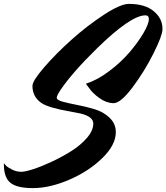

<svg xmlns="http://www.w3.org/2000/svg" viewBox="-20 -809 856 988"><path d="M422 -378Q481 -397 542 -443Q603 -489 646.5 -540Q690 -591 718 -638.5Q746 -686 746 -711Q746 -730 729 -730Q729 -730 728 -730Q653 -730 480 -561Q354 -438 292 -347Q272 -317 272 -306Q272 -294 303.5 -285.5Q335 -277 379.5 -268.5Q424 -260 468.5 -246.5Q513 -233 544.5 -202.5Q576 -172 576 -129Q576 -63 506 5Q436 73 336 116Q236 159 149 159Q67 159 33.5 131.5Q0 104 0 38Q0 34 0 31Q4 36 11 43.5Q18 51 41 63Q64 75 89 75Q90 75 91 75Q109 75 151 61.5Q193 48 245.5 23.5Q298 -1 346 -31Q394 -61 427 -99Q460 -137 460 -173Q460 -209 394 -225Q377 -229 337 -236Q231 -254 193 -279Q147 -311 147 -367Q147 -393 207.5 -463Q268 -533 348.5 -605Q429 -677 514.5 -733Q600 -789 643 -789Q726 -789 771 -751.5Q816 -714 816 -662Q816 -659 816 -656Q814 -622 768.5 -531.5Q723 -441 662 -359.5Q601 -278 564 -278Q563 -278 563 -278Q527 -279 492 -304Q457 -329 440 -354Z"/></svg>

Font: Vervelle
Style: Script
Weight: 400
Monospace: yes
Designer: Nur Solikh
Foundry: Astageni Type
Version: Version 1.0